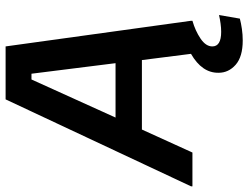

<svg xmlns="http://www.w3.org/2000/svg" viewBox="-150 -572 865 668"><g transform="rotate(-90 282.0 -237.5)"><path d="M-31.7 0V-5L270.8 -650H455L544.2 -5V0Q509.2 10 482.1 28.3Q455 46.7 455 69.2Q455 100 505.8 100Q519.2 100 534.6 97.9Q550 95.8 564.2 92.5L551.7 165Q535.8 169.2 515.8 172.1Q495.8 175 475.8 175Q419.2 175 391.2 150.4Q363.3 125.8 363.3 90.8Q362.5 33.3 429.2 -5L407.5 -175.8H165.8L85.8 0ZM340 -560 207.5 -267.5H396.7L360 -560Z"/></g></svg>

Font: Familjen Grotesk Medium
Style: Italic
Weight: 500
Italic angle: -9.46201°
Designer: Anders Wikstroem, Jonas Baeckman, Matilda Gysing, Kristian Moeller
Foundry: Familjen STHLM AB
Version: Version 2.002; ttfautohint (v1.8.4.7-5d5b)